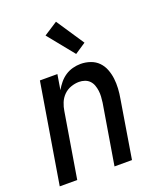

<svg xmlns="http://www.w3.org/2000/svg" viewBox="-141 -851 782 939"><g transform="rotate(-20 250.0 -381.5)"><path d="M6 0 92 -520H183L170 -441Q180 -459 194 -476Q208 -493 226 -505Q244 -517 265 -522.5Q286 -528 306 -528Q332 -528 356.5 -519.5Q381 -511 398 -493.5Q415 -476 424 -452.5Q433 -429 436 -404Q439 -379 437.5 -352.5Q436 -326 431 -299L382 0H291L343 -313Q345 -328 346 -343.5Q347 -359 345 -374Q343 -389 338 -403Q333 -417 323 -427.5Q313 -438 298.5 -443Q284 -448 269 -448Q248 -448 226.5 -440.5Q205 -433 189 -417Q173 -401 164.5 -380Q156 -359 153 -338L97 0ZM303 -581 193 -717 264 -763 360 -619Z"/></g></svg>

Font: Iosevka Term Curly Medium
Style: Italic
Weight: 500
Italic angle: -9°
Designer: Belleve Invis
Foundry: Belleve Invis
Version: Version 32.3.0